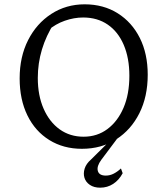

<svg xmlns="http://www.w3.org/2000/svg" viewBox="-20 -680 766 889"><path d="M359 9Q274 9 208.5 -31.5Q143 -72 107 -145.5Q71 -219 71 -317Q71 -417 110 -494Q149 -571 217.5 -615.5Q286 -660 372 -660Q459 -660 525 -618.5Q591 -577 627.5 -504Q664 -431 664 -334Q664 -233 625.5 -156Q587 -79 518.5 -35Q450 9 359 9ZM367 -47Q430 -47 477.5 -82.5Q525 -118 552 -181Q579 -244 579 -329Q579 -411 553 -472Q527 -533 479 -566Q431 -599 365 -599Q323 -599 280 -584Q237 -569 202 -539L232 -575Q155 -455 155 -319Q155 -238 182 -176.5Q209 -115 256.5 -81Q304 -47 367 -47ZM444 189Q415 189 396 176Q377 163 371 143Q365 123 372 100.5Q379 78 402 58L497 -36H521L449 60Q427 90 433 111.5Q439 133 470 133Q489 133 506.5 124Q524 115 540 100L548 122Q531 154 504 171.5Q477 189 444 189Z"/></svg>

Font: Piazzolla 24pt
Style: Regular
Weight: 400
Designer: Juan Pablo del Peral
Foundry: Huerta Tipografica
Version: Version 2.005